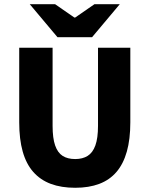

<svg xmlns="http://www.w3.org/2000/svg" viewBox="-20 -877 708 909"><path d="M336 12Q270 12 220.5 -6.5Q171 -25 137.5 -63Q104 -101 87.5 -159.5Q71 -218 71 -298V-651H229V-281Q229 -223 241 -188.5Q253 -154 276.5 -139Q300 -124 336 -124Q371 -124 395 -139Q419 -154 431.5 -188.5Q444 -223 444 -281V-651H597V-298Q597 -218 580.5 -159.5Q564 -101 531.5 -63Q499 -25 450 -6.5Q401 12 336 12ZM252 -701 121 -857H241L332 -794H336L427 -857H547L416 -701Z"/></svg>

Font: Mada ExtraBold
Style: Regular
Weight: 800
Designer: Khaled Hosny
Version: Version 1.5